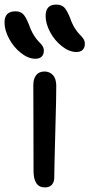

<svg xmlns="http://www.w3.org/2000/svg" viewBox="-56 -839 394 846"><path d="M280.8 -609.9Q249 -609.9 216.8 -635.3Q184.6 -660.6 164.8 -697.8Q145 -734.9 145 -769Q145 -818.8 191.9 -818.8Q213.9 -818.8 226.3 -806.9Q238.8 -794.9 252.9 -759.8Q261.7 -733.4 274.2 -714.1Q286.6 -694.8 295.7 -686.5Q304.7 -678.2 311.3 -668.2Q317.9 -658.2 317.9 -646Q317.9 -628.9 308.3 -619.4Q298.8 -609.9 280.8 -609.9ZM100.1 -580.1Q68.4 -580.1 36.1 -605.7Q3.9 -631.3 -16.1 -668.7Q-36.1 -706.1 -36.1 -740.2Q-36.1 -789.1 12.2 -789.1Q33.2 -789.1 45.4 -777.3Q57.6 -765.6 71.8 -730Q81.1 -703.1 93.5 -683.3Q106 -663.6 115 -655.3Q124 -647 130.6 -637.2Q137.2 -627.4 137.2 -616.2Q137.2 -599.1 127.7 -589.6Q118.2 -580.1 100.1 -580.1ZM142.1 -13.2Q91.8 -13.2 91.8 -85.9Q91.8 -204.1 91.3 -314.5Q90.8 -424.8 90.8 -464.8Q90.8 -491.7 103.3 -507.8Q115.7 -523.9 140.1 -523.9Q162.6 -523.9 177 -508.3Q191.4 -492.7 191.9 -462.9Q192.4 -423.3 187.7 -258.5Q183.1 -93.8 183.1 -57.1Q183.1 -37.1 172.6 -25.1Q162.1 -13.2 142.1 -13.2Z"/></svg>

Font: Shantell Sans Bouncy
Style: Regular
Weight: 400
Designer: Stephen Nixon, Anya Danilova, Shantell Martin
Foundry: Arrow Type
Version: Version 1.006;[9816181b4]